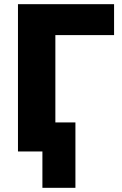

<svg xmlns="http://www.w3.org/2000/svg" viewBox="-20 -725 586 919"><path d="M183 174V0H79V-139H341V174ZM66 0V-705H526V-557H245V0Z"/></svg>

Font: Nunito Sans 10pt SemiCondensed Black
Style: Regular
Weight: 900
Width: 4
Designer: Vernon Adams
Foundry: Vernon Adams
Version: Version 3.101;gftools[0.9.27]